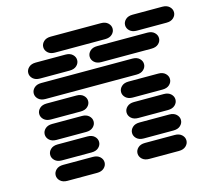

<svg xmlns="http://www.w3.org/2000/svg" viewBox="-117 -1004 1258 1133"><g transform="rotate(-15 512.0 -437.0)"><path d="M159.2 -13.7H340.8Q368.2 -13.7 383.8 -28.3Q399.4 -43 399.4 -62.5Q399.4 -82 383.8 -96.7Q368.2 -111.3 340.8 -111.3H159.2Q131.8 -111.3 116.2 -96.7Q100.6 -82 100.6 -62.5Q100.6 -43 116.2 -28.3Q131.8 -13.7 159.2 -13.7ZM659.2 -13.7H840.8Q868.2 -13.7 883.8 -28.3Q899.4 -43 899.4 -62.5Q899.4 -82 883.8 -96.7Q868.2 -111.3 840.8 -111.3H659.2Q631.8 -111.3 616.2 -96.7Q600.6 -82 600.6 -62.5Q600.6 -43 616.2 -28.3Q631.8 -13.7 659.2 -13.7ZM159.2 -138.7H340.8Q368.2 -138.7 383.8 -153.3Q399.4 -168 399.4 -187.5Q399.4 -207 383.8 -221.7Q368.2 -236.3 340.8 -236.3H159.2Q131.8 -236.3 116.2 -221.7Q100.6 -207 100.6 -187.5Q100.6 -168 116.2 -153.3Q131.8 -138.7 159.2 -138.7ZM659.2 -138.7H840.8Q868.2 -138.7 883.8 -153.3Q899.4 -168 899.4 -187.5Q899.4 -207 883.8 -221.7Q868.2 -236.3 840.8 -236.3H659.2Q631.8 -236.3 616.2 -221.7Q600.6 -207 600.6 -187.5Q600.6 -168 616.2 -153.3Q631.8 -138.7 659.2 -138.7ZM159.2 -263.7H340.8Q368.2 -263.7 383.8 -278.3Q399.4 -293 399.4 -312.5Q399.4 -332 383.8 -346.7Q368.2 -361.3 340.8 -361.3H159.2Q131.8 -361.3 116.2 -346.7Q100.6 -332 100.6 -312.5Q100.6 -293 116.2 -278.3Q131.8 -263.7 159.2 -263.7ZM659.2 -263.7H840.8Q868.2 -263.7 883.8 -278.3Q899.4 -293 899.4 -312.5Q899.4 -332 883.8 -346.7Q868.2 -361.3 840.8 -361.3H659.2Q631.8 -361.3 616.2 -346.7Q600.6 -332 600.6 -312.5Q600.6 -293 616.2 -278.3Q631.8 -263.7 659.2 -263.7ZM159.2 -388.7H340.8Q368.2 -388.7 383.8 -403.3Q399.4 -418 399.4 -437.5Q399.4 -457 383.8 -471.7Q368.2 -486.3 340.8 -486.3H159.2Q131.8 -486.3 116.2 -471.7Q100.6 -457 100.6 -437.5Q100.6 -418 116.2 -403.3Q131.8 -388.7 159.2 -388.7ZM659.2 -388.7H840.8Q868.2 -388.7 883.8 -403.3Q899.4 -418 899.4 -437.5Q899.4 -457 883.8 -471.7Q868.2 -486.3 840.8 -486.3H659.2Q631.8 -486.3 616.2 -471.7Q600.6 -457 600.6 -437.5Q600.6 -418 616.2 -403.3Q631.8 -388.7 659.2 -388.7ZM159.2 -513.7H715.8Q743.2 -513.7 758.8 -528.3Q774.4 -543 774.4 -562.5Q774.4 -582 758.8 -596.7Q743.2 -611.3 715.8 -611.3H159.2Q131.8 -611.3 116.2 -596.7Q100.6 -582 100.6 -562.5Q100.6 -543 116.2 -528.3Q131.8 -513.7 159.2 -513.7ZM159.2 -638.7H340.8Q368.2 -638.7 383.8 -653.3Q399.4 -668 399.4 -687.5Q399.4 -707 383.8 -721.7Q368.2 -736.3 340.8 -736.3H159.2Q131.8 -736.3 116.2 -721.7Q100.6 -707 100.6 -687.5Q100.6 -668 116.2 -653.3Q131.8 -638.7 159.2 -638.7ZM534.2 -638.7H840.8Q868.2 -638.7 883.8 -653.3Q899.4 -668 899.4 -687.5Q899.4 -707 883.8 -721.7Q868.2 -736.3 840.8 -736.3H534.2Q506.8 -736.3 491.2 -721.7Q475.6 -707 475.6 -687.5Q475.6 -668 491.2 -653.3Q506.8 -638.7 534.2 -638.7ZM284.2 -763.7H590.8Q618.2 -763.7 633.8 -778.3Q649.4 -793 649.4 -812.5Q649.4 -832 633.8 -846.7Q618.2 -861.3 590.8 -861.3H284.2Q256.8 -861.3 241.2 -846.7Q225.6 -832 225.6 -812.5Q225.6 -793 241.2 -778.3Q256.8 -763.7 284.2 -763.7ZM784.2 -763.7H965.8Q993.2 -763.7 1008.8 -778.3Q1024.4 -793 1024.4 -812.5Q1024.4 -832 1008.8 -846.7Q993.2 -861.3 965.8 -861.3H784.2Q756.8 -861.3 741.2 -846.7Q725.6 -832 725.6 -812.5Q725.6 -793 741.2 -778.3Q756.8 -763.7 784.2 -763.7Z"/></g></svg>

Font: Sixtyfour Convergence
Style: Regular
Weight: 400
Designer: Jens Kutilek
Foundry: Jens Kutilek
Version: Version 2.001